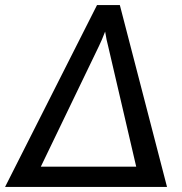

<svg xmlns="http://www.w3.org/2000/svg" viewBox="-55 -737 718 757"><path d="M603.5 0H-35L327.5 -717H417.5ZM106 -80H482L371.5 -554.5Q368.5 -566 365.2 -580.8Q362 -595.5 359.5 -612.5Q353 -595 346.5 -580.2Q340 -565.5 334.5 -554Z"/></svg>

Font: Lato Medium
Style: Italic
Weight: 500
Italic angle: -7°
Designer: Lukasz Dziedzic
Foundry: tyPoland Lukasz Dziedzic
Version: Version 2.006; 2014-01-15